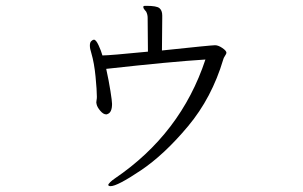

<svg xmlns="http://www.w3.org/2000/svg" viewBox="-20 -588 1040 658"><path d="M481 -548Q480 -549 475.5 -554.5Q471 -560 471 -564L472 -567Q472 -568 482 -568Q517 -568 526.5 -560Q536 -552 536 -535V-524L535 -415Q704 -433 717 -433Q728 -433 742 -423.5Q756 -414 756 -407Q756 -404 751 -396.5Q746 -389 745 -384Q706 -253 624.5 -155.5Q543 -58 462.5 -4Q382 50 359 50Q354 50 352 48Q351 47 351 46Q351 43 357.5 36.5Q364 30 373 24Q600 -130 684 -384Q569 -377 344 -352Q353 -311 358.5 -276Q364 -241 364 -232Q364 -202 348 -197Q347 -196 344 -196Q334 -196 323.5 -208.5Q313 -221 311 -231L310 -237Q310 -241 311 -245.5Q312 -250 312 -256Q312 -278 307.5 -325Q303 -372 293 -406Q288 -421 288 -432Q288 -444 294 -448Q298 -452 302 -452Q309 -452 318 -432.5Q327 -413 331 -398Q355 -398 487 -411L486 -527Q486 -538 481 -548Z"/></svg>

Font: JyunsaiKaai Light
Style: Regular
Weight: 300
Designer: Fontworks Inc.
Version: Version 0.030;April 7, 2024;FontCreator 14.0.0.2901 64-bit